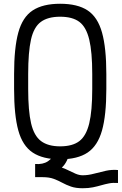

<svg xmlns="http://www.w3.org/2000/svg" viewBox="-20 -834 648 1022"><path d="M300 14Q208 14 154 -22Q100 -58 77.5 -139.5Q55 -221 55 -360V-440Q55 -579 77.5 -661Q100 -743 154 -778.5Q208 -814 300 -814Q393 -814 446.5 -778.5Q500 -743 523 -661Q546 -579 546 -440V-360Q546 -221 523 -139.5Q500 -58 446.5 -22Q393 14 300 14ZM420 168Q383 168 357.5 159Q332 150 311 138.5Q290 127 266 118Q242 109 207 109H167V39Q209 42 235 24.5Q261 7 276 -25L345 -29Q349 -8 337.5 17.5Q326 43 309 58Q325 63 343.5 72.5Q362 82 382 90.5Q402 99 420 99Q449 99 480.5 90.5Q512 82 544 75Q576 68 608 71V140Q582 138 561 142Q540 146 519.5 152Q499 158 475 163Q451 168 420 168ZM300 -55Q366 -55 402.5 -83Q439 -111 455 -177.5Q471 -244 471 -360V-440Q471 -557 455 -623.5Q439 -690 402.5 -717.5Q366 -745 300 -745Q235 -745 197.5 -717.5Q160 -690 145 -623.5Q130 -557 130 -440V-360Q130 -244 145.5 -177.5Q161 -111 198.5 -83Q236 -55 300 -55Z"/></svg>

Font: Victor Mono
Style: Regular
Weight: 400
Monospace: yes
Designer: Rune Bjørnerås
Version: Version 1.561;gftools[0.9.30]